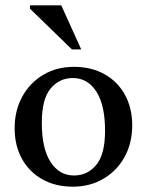

<svg xmlns="http://www.w3.org/2000/svg" viewBox="-20 -690 551 721"><path d="M253.5 11Q188 11 138.8 -16.8Q89.5 -44.5 62.2 -94Q35 -143.5 35 -208.5Q35 -275.5 63.8 -327.5Q92.5 -379.5 142.8 -409.2Q193 -439 257.5 -439Q323.5 -439 372.8 -411.2Q422 -383.5 449.2 -334Q476.5 -284.5 476.5 -219.5Q476.5 -152.5 447.8 -100.5Q419 -48.5 368.5 -18.8Q318 11 253.5 11ZM258 -31Q308.5 -31 341.5 -70.8Q374.5 -110.5 374.5 -199Q374.5 -295.5 341.8 -346.2Q309 -397 253.5 -397Q203 -397 170 -357.5Q137 -318 137 -229Q137 -132.5 169.8 -81.8Q202.5 -31 258 -31ZM285 -504.5H250L92.5 -657.5V-670H210Z"/></svg>

Font: Newsreader Text Medium
Style: Regular
Weight: 500
Designer: Hugues Gentile
Foundry: Production Type
Version: Version 1.002